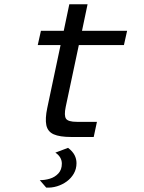

<svg xmlns="http://www.w3.org/2000/svg" viewBox="-20 -640 672 897"><path d="M313.3 0Q259 0 230.9 -12.5Q202.9 -25 196.5 -55.1Q190.2 -85.2 200.8 -135.6L263 -429.5H156.4L171.2 -496H277.8L303.8 -620H389.1L363.1 -496H573.8L559 -429.5H348.3L287 -140.7Q278.6 -100.3 288.4 -85.5Q298.2 -70.8 339.1 -70.8H432.9L417.8 0ZM195.9 236.4 165.8 201.6Q189.1 201.9 212.9 194.8Q236.6 187.7 252.8 170.2Q268.9 152.8 268.9 124.4Q268.9 108.7 261 95.6Q253.1 82.5 238.6 73.1L298 50.7Q319.1 66.9 328.3 84.6Q337.4 102.4 337.4 122.4Q337.4 149 325 170.7Q312.6 192.4 292 207.6Q271.3 222.7 246.4 230.3Q221.4 237.9 195.9 236.4Z"/></svg>

Font: Atkinson Hyperlegible Mono ExtraLight
Style: Italic
Weight: 200
Italic angle: -12°
Monospace: yes
Designer: Elliott Scott, Megan Eiswerth, Linus Boman, Theodore Petrosky, Letters from Sweden
Foundry: Applied Design Works, Letters from Sweden
Version: Version 2.001